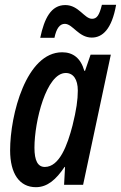

<svg xmlns="http://www.w3.org/2000/svg" viewBox="-20 -767 502 797"><path d="M147 -610H206C214 -649 228 -668 249 -668C282 -668 306 -611 361 -611C405 -611 444 -645 462 -747H403C392 -703 382 -689 362 -689C330 -689 307 -746 251 -746C192 -746 164 -691 147 -610ZM129 10C177 10 213 -22 248 -74H250L246 0H325L440 -540H356L333 -473H330C315 -526 283 -550 238 -550C89 -550 22 -291 22 -143C22 -46 61 10 129 10ZM166 -74C137 -74 123 -100 123 -154C123 -263 172 -464 253 -464C284 -464 303 -438 303 -391C303 -353 297 -310 281 -246C260 -165 227 -74 166 -74Z"/></svg>

Font: Noto Sans UI Condensed Medium
Style: Italic
Weight: 500
Width: 3
Italic angle: -12°
Designer: Monotype Design Team
Foundry: Monotype Imaging Inc.
Version: Version 1.901